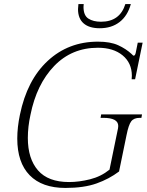

<svg xmlns="http://www.w3.org/2000/svg" viewBox="-20 -915 722 945"><path d="M364 -870Q364 -877 366 -895H392L391 -881Q391 -839 415 -823.5Q439 -808 477 -808Q570 -808 597 -895H624Q608 -837 568.5 -806.5Q529 -776 471 -776Q419 -776 391.5 -800Q364 -824 364 -870ZM65 -233Q65 -288 78 -350Q113 -521 215 -615.5Q317 -710 462 -710Q523 -710 561.5 -692.5Q600 -675 628 -649Q630 -647 633 -644Q636 -641 638 -641Q645 -641 648 -655L658 -705H682L645 -525H628Q629 -531 629 -542Q629 -605 583.5 -642.5Q538 -680 462 -680Q333 -680 246.5 -590Q160 -500 130 -350Q117 -291 117 -236Q117 -134 167 -76.5Q217 -19 320 -19Q369 -19 423 -32.5Q477 -46 519 -80L561 -284Q562 -288 562 -295Q562 -335 488 -335H475L478 -352H679L676 -335H668Q639 -335 626 -318Q613 -301 603 -251L566 -71Q517 -34 455 -12Q393 10 302 10Q187 10 126 -52.5Q65 -115 65 -233Z"/></svg>

Font: Taviraj ExtraLight
Style: Italic
Weight: 275
Italic angle: -12°
Designer: Katatrad Team
Foundry: CadsonDemak
Version: Version 1.001